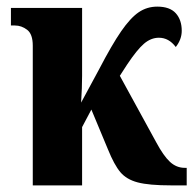

<svg xmlns="http://www.w3.org/2000/svg" viewBox="-20 -560 584 580"><path d="M79 -422Q79 -457 62 -470Q45 -483 25 -483H13V-536H228V-331Q228 -295 225 -250L279 -350Q318 -425 346 -465.5Q374 -506 399 -523Q424 -540 455 -540Q493 -540 511 -520Q529 -500 529 -467Q529 -441 511 -418Q490 -446 460 -446Q436 -446 415 -428Q394 -410 364 -365L342 -331L452 -130Q474 -89 493.5 -71Q513 -53 538 -53H544V0H497Q430 0 396 -9Q362 -18 343.5 -40Q325 -62 306 -109L256 -229L228 -176V0H79Z"/></svg>

Font: Noto Serif CondExtraBold
Style: Regular
Weight: 800
Width: 3
Designer: Monotype Design Team
Foundry: Monotype Imaging Inc.
Version: Version 1.001